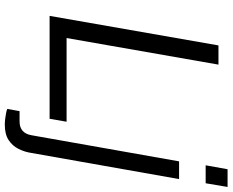

<svg xmlns="http://www.w3.org/2000/svg" viewBox="-102 -660 945 780"><g transform="rotate(90 370.0 -270.5)"><path d="M45 0 165 -686H243L135 -69H475L463 0ZM652 -634 668 -723H740L725 -634ZM487 182Q476 182 464 180.5Q452 179 441 177Q430 175 423 172L432 122H474Q498 122 512 109.5Q526 97 530 73L636 -526H708L602 73Q598 101 585.5 126Q573 151 549.5 166.5Q526 182 487 182Z"/></g></svg>

Font: Archivo SemiBold Light
Style: Italic
Weight: 300
Italic angle: -10°
Version: Version 2.001